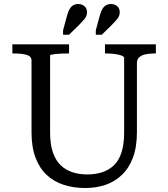

<svg xmlns="http://www.w3.org/2000/svg" viewBox="-20 -932 844 962"><path d="M231 -269Q231 -209 245 -168.5Q259 -128 284 -104Q309 -80 343 -69Q377 -58 418 -58Q458 -58 492 -69Q526 -80 551 -104Q576 -128 589 -169Q602 -210 602 -270V-642Q602 -647 594.5 -651Q587 -655 574 -658Q561 -661 546 -662.5Q531 -664 516 -664H506V-710H761V-664H750Q727 -664 707.5 -659.5Q688 -655 677 -644.5Q666 -634 666 -617V-270Q666 -195 646 -142Q626 -89 590 -55Q554 -21 507.5 -5.5Q461 10 407 10Q348 10 299 -6Q250 -22 214 -55.5Q178 -89 158 -142Q138 -195 138 -269V-628Q138 -650 114 -657Q90 -664 53 -664H42V-710H326V-664H317Q303 -664 287.5 -663.5Q272 -663 259.5 -661.5Q247 -660 239 -658.5Q231 -657 231 -654ZM316 -854Q322 -876 330 -888.5Q338 -901 348.5 -906.5Q359 -912 371 -912Q390 -912 403 -901Q416 -890 416 -871Q416 -852 403.5 -837Q391 -822 371 -802L326 -758H296V-780ZM480 -854Q486 -876 494 -888.5Q502 -901 512.5 -906.5Q523 -912 535 -912Q554 -912 567 -901Q580 -890 580 -871Q580 -852 567.5 -837Q555 -822 535 -802L490 -758H460V-780Z"/></svg>

Font: Roboto Serif 28pt
Style: Regular
Weight: 400
Designer: Greg Gazdowicz
Foundry: Commercial Type
Version: Version 1.008